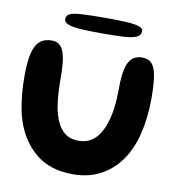

<svg xmlns="http://www.w3.org/2000/svg" viewBox="-84 -817 852 912"><g transform="rotate(10 342.0 -361.0)"><path d="M326.5 19Q216.5 19 147.2 -38.5Q78 -96 47.5 -190.5Q41.5 -209 37.2 -228.8Q33 -248.5 29.8 -269.2Q26.5 -290 24.5 -311.8Q22.5 -333.5 21.5 -356Q20.5 -378.5 20.5 -401.5Q20.5 -468.5 30.2 -510Q40 -551.5 62 -570.5Q84 -589.5 120 -589.5Q145 -589.5 160.8 -574.2Q176.5 -559 184 -522.5Q191.5 -486 191.5 -421Q191.5 -401.5 192 -382.5Q192.5 -363.5 193.8 -345.2Q195 -327 197 -309.8Q199 -292.5 202 -276.8Q205 -261 209.5 -246.5Q222.5 -199.5 250.5 -171Q278.5 -142.5 327 -142.5Q358 -142.5 381.5 -155.5Q405 -168.5 421.5 -191.8Q438 -215 448.5 -246Q455 -264.5 459.8 -285.2Q464.5 -306 467.2 -328.2Q470 -350.5 471.2 -373.8Q472.5 -397 472.5 -420Q472.5 -482 481.5 -517.8Q490.5 -553.5 509.2 -569Q528 -584.5 556.5 -584.5Q587.5 -584.5 604 -565.5Q620.5 -546.5 626.8 -505.8Q633 -465 633 -399.5Q633 -376.5 631.8 -354Q630.5 -331.5 628 -309.8Q625.5 -288 621.8 -267.2Q618 -246.5 613.2 -226.8Q608.5 -207 602 -188Q580.5 -125.5 542.2 -79Q504 -32.5 450.2 -6.8Q396.5 19 326.5 19ZM347.5 -664Q293 -664 251.8 -666.2Q210.5 -668.5 187.2 -676.2Q164 -684 164 -701.5Q164 -717.5 179 -725.8Q194 -734 236 -736.8Q278 -739.5 359 -739.5Q414.5 -739.5 453.5 -737.2Q492.5 -735 513.2 -728.2Q534 -721.5 534 -707.5Q534 -687 513.2 -677.8Q492.5 -668.5 451.2 -666.2Q410 -664 347.5 -664Z"/></g></svg>

Font: Gluten Medium
Style: Regular
Weight: 500
Designer: Tyler Finck
Foundry: Etcetera Type Company
Version: Version 1.300